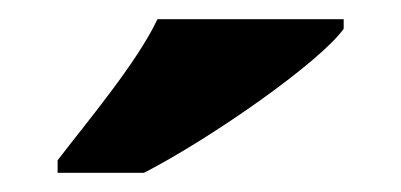

<svg xmlns="http://www.w3.org/2000/svg" viewBox="-20 -786 418 200"><path d="M40 -619V-606H130C200 -642 313 -721 338 -756V-766H144C123 -721 69 -657 40 -619Z"/></svg>

Font: Noto Serif Gurmukhi Black
Style: Regular
Weight: 900
Designer: Vaibhav Singh and the Monotype Design Team
Foundry: Monotype Imaging Inc.
Version: Version 2.004